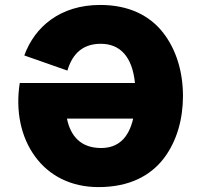

<svg xmlns="http://www.w3.org/2000/svg" viewBox="-20 -761 825 787"><path d="M61 -420.9C43 -305.2 65.9 -199.2 123 -120.6C179.7 -42 269.5 5.9 383.3 5.9C509.8 5.9 596.2 -40 651.4 -111.8C706.1 -183.6 730 -275.4 730 -367.2C730 -465.3 703.1 -557.6 647.9 -627.9C592.8 -697.8 507.8 -740.7 390.6 -740.7C226.6 -740.7 122.1 -650.9 79.6 -533.7L256.3 -471.7C277.8 -544.9 323.2 -581.5 393.1 -581.5C471.2 -581.5 522 -530.3 533.2 -420.9ZM525.9 -274.9C507.3 -194.3 463.4 -154.3 394.5 -154.3C313 -154.3 269.5 -201.2 254.4 -274.9Z"/></svg>

Font: Estedad Black
Style: Regular
Weight: 900
Designer: Amin Abedi
Version: Version 7.3